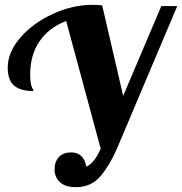

<svg xmlns="http://www.w3.org/2000/svg" viewBox="-20 -770 754 795"><path d="M228.5 -15.5C243.5 -1.8 265.3 5 294 5C336.7 5 370.8 -10.3 396.5 -41C422.2 -71.7 444.7 -109.3 464 -154L714 -745H648L490 -373L403 -748C385.7 -749.3 372.3 -750 363 -750C308.3 -750 253.7 -737.5 199 -712.5C144.3 -687.5 99.5 -654.8 64.5 -614.5C29.5 -574.2 12 -532.7 12 -490C12 -455.3 20.8 -430.5 38.5 -415.5C56.2 -400.5 83 -393 119 -393C119 -394.3 116.7 -399.8 112 -409.5C107.3 -419.2 105 -436.3 105 -461C105 -515.7 118 -561.8 144 -599.5C170 -637.2 206.7 -665 254 -683L397 -154C378.3 -112.7 358.3 -88 337 -80C334.3 -98.7 327.7 -113.2 317 -123.5C306.3 -133.8 292.3 -139 275 -139C253 -139 236 -132.7 224 -120C212 -107.3 206 -90 206 -68C206 -46.7 213.5 -29.2 228.5 -15.5Z"/></svg>

Font: DonutKreme
Style: Regular
Weight: 400
Designer: Impallari Type
Foundry: Impallari Type
Version: Version 2.100